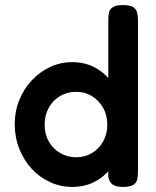

<svg xmlns="http://www.w3.org/2000/svg" viewBox="-20 -728 615 757"><path d="M264 9Q218 9 177 -10Q136 -29 105 -62.5Q74 -96 56 -141.5Q38 -187 38 -239Q38 -289 56 -333.5Q74 -378 105.5 -411.5Q137 -445 178 -464Q219 -483 264 -483Q312 -483 350 -464Q388 -445 414.5 -411.5Q441 -378 455 -333.5Q469 -289 470 -238Q470 -187 456.5 -142.5Q443 -98 416.5 -64Q390 -30 351.5 -10.5Q313 9 264 9ZM280 -108Q315 -108 342.5 -124.5Q370 -141 386.5 -170Q403 -199 403 -236Q403 -274 386.5 -303Q370 -332 342.5 -349Q315 -366 280 -366Q245 -366 217 -349.5Q189 -333 172.5 -303.5Q156 -274 156 -236Q156 -199 172.5 -170Q189 -141 217.5 -124.5Q246 -108 280 -108ZM465 9Q437 9 424 -0.5Q411 -10 407 -31V-647Q407 -664 409.5 -677.5Q412 -691 424.5 -699.5Q437 -708 464 -708Q493 -708 505 -700Q517 -692 520.5 -678.5Q524 -665 524 -648V-52Q524 -35 521 -21Q518 -7 505.5 1Q493 9 465 9Z"/></svg>

Font: Fredoka Light Medium
Style: Regular
Weight: 500
Version: Version 2.001